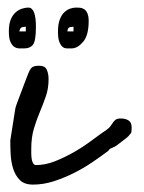

<svg xmlns="http://www.w3.org/2000/svg" viewBox="-20 -498 389 519"><path d="M21.5 -205.1Q22.5 -210 27.3 -222.7Q32.2 -235.4 37.6 -250Q43 -264.6 47.9 -277.3Q52.7 -290 54.7 -294.9Q60.5 -310.5 65.9 -315.4Q71.3 -320.3 85.9 -320.3Q101.6 -320.3 106.4 -309.6Q111.3 -298.8 111.3 -284.2Q111.3 -258.8 104 -237.8Q96.7 -216.8 87.9 -195.8Q79.1 -174.8 71.8 -150.9Q64.5 -127 64.5 -95.7Q64.5 -91.8 64.5 -84.5Q64.5 -77.1 65.4 -69.8Q66.4 -62.5 69.3 -57.1Q72.3 -51.8 77.1 -51.8Q102.5 -51.8 128.4 -62Q154.3 -72.3 179.2 -86.4Q204.1 -100.6 227.1 -117.7Q250 -134.8 268.6 -147.5Q275.4 -152.3 278.8 -157.2Q282.2 -162.1 285.2 -166.5Q288.1 -170.9 292.5 -174.3Q296.9 -177.7 306.6 -177.7Q319.3 -177.7 327.6 -172.4Q335.9 -167 335.9 -153.3Q335.9 -147.5 335.4 -142.6Q335 -137.7 330.1 -133.8Q329.1 -130.9 322.8 -126Q316.4 -121.1 309.6 -115.7Q302.7 -110.4 296.9 -106Q291 -101.6 288.1 -100.6Q287.1 -100.6 282.7 -98.1Q278.3 -95.7 277.3 -95.7Q276.4 -94.7 274.9 -93.3Q273.4 -91.8 273.4 -90.8Q252.9 -75.2 229 -59.1Q205.1 -43 178.7 -29.8Q152.3 -16.6 124.5 -7.8Q96.7 1 69.3 1Q45.9 1 33.7 -11.2Q21.5 -23.4 15.6 -42Q9.8 -60.5 8.8 -81.1Q7.8 -101.6 7.8 -118.2ZM3.9 -413.1Q3.9 -433.6 9.3 -445.8Q14.6 -458 22.5 -464.8Q30.3 -471.7 39.6 -474.6Q48.8 -477.5 56.6 -477.5Q77.1 -477.5 77.1 -425.8Q77.1 -387.7 69.3 -377.4Q61.5 -367.2 45.9 -367.2Q39.1 -367.2 32.2 -367.2Q25.4 -367.2 19 -371.1Q12.7 -375 8.3 -384.8Q3.9 -394.5 3.9 -413.1ZM49.8 -425.8Q47.9 -425.8 41 -424.8Q34.2 -423.8 32.2 -413.1H49.8ZM136.7 -412.1Q136.7 -432.6 141.6 -445.3Q146.5 -458 153.8 -464.8Q161.1 -471.7 169.4 -474.6Q177.7 -477.5 185.5 -477.5Q190.4 -477.5 196.3 -477.1Q202.1 -476.6 207.5 -473.1Q212.9 -469.7 216.3 -461.9Q219.7 -454.1 219.7 -441.4Q219.7 -402.3 204.6 -384.8Q189.5 -367.2 173.8 -367.2Q168 -367.2 161.1 -367.2Q154.3 -367.2 149.4 -371.1Q144.5 -375 140.6 -384.3Q136.7 -393.6 136.7 -412.1ZM178.7 -425.8Q176.8 -425.8 169.9 -424.8Q163.1 -423.8 162.1 -413.1H178.7Z"/></svg>

Font: Cedarville Cursive
Style: Regular
Weight: 400
Designer: Kimberly Geswein
Foundry: Kimberly Geswein
Version: Version 1.001 2010